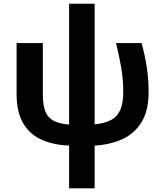

<svg xmlns="http://www.w3.org/2000/svg" viewBox="-20 -779 877 1039"><path d="M492.2 -758.8V-106Q545.4 -111.3 579.6 -128.9Q613.8 -146.5 630.4 -183.1Q647 -219.7 647 -282.2Q647 -348.1 636 -412.4Q625 -476.6 607.9 -545.9H746.1Q765.6 -475.6 774.9 -411.4Q784.2 -347.2 784.2 -280.8Q784.2 -178.7 745.1 -116.5Q706.1 -54.2 639.9 -24.9Q573.7 4.4 492.2 8.8V240.2H354V8.8Q271 5.9 206.8 -22.2Q142.6 -50.3 106.2 -110.6Q69.8 -170.9 69.8 -271V-545.9H211.9V-267.1Q211.9 -210.4 225.3 -176.3Q238.8 -142.1 270 -125.5Q301.3 -108.9 354 -105V-758.8Z"/></svg>

Font: Wonky
Style: Regular
Weight: 400
Designer: Monotype Design Team
Foundry: Monotype Imaging Inc.
Version: Version 3.000